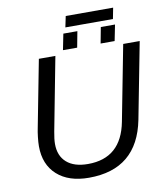

<svg xmlns="http://www.w3.org/2000/svg" viewBox="-96 -975 920 1065"><g transform="rotate(-10 363.5 -443.0)"><path d="M319 10Q205 10 140 -48.5Q75 -107 75 -210Q75 -232 78.5 -262Q82 -292 86 -310L159 -688H252L173 -276Q169 -255 167 -238Q165 -221 165 -207Q165 -140 207 -103Q249 -66 327 -66Q514 -66 552 -264L634 -688H727L644 -259Q591 10 319 10ZM511 -712 528 -802H608L590 -712ZM299 -712 317 -802H396L379 -712ZM602 -834H334L347 -896H614Z"/></g></svg>

Font: Libra Sans Modern
Style: Italic
Weight: 400
Italic angle: -12°
Foundry: Stefan Peev, Context Ltd
Version: Version 1.000